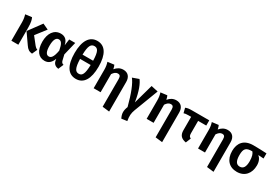

<svg xmlns="http://www.w3.org/2000/svg" viewBox="69 -2121 5246 3662"><g transform="rotate(30 2692.0 -289.5)"><path d="M575 -530 448 -589 239 -305 396 -80C440 -13 481 11 545 17L596 -97C571 -107 553 -119 532 -145L403 -308ZM198 -586 56 -568C69 -528 81 -473 81 -406V0H234V-372C234 -491 218 -546 198 -586Z M833 -590C684 -590 601 -461 601 -282C601 -84 685 17 817 17C908 17 961 -39 995 -129L1003 -84C1016 -23 1061 9 1123 17L1172 -99C1140 -107 1124 -123 1115 -157L1086 -279L1157 -572H1024L1005 -433C983 -539 927 -590 833 -590ZM852 -476C908 -476 940 -434 966 -293C938 -133 895 -96 847 -96C793 -96 758 -148 758 -282C758 -414 794 -476 852 -476Z M1507 -818C1336 -818 1242 -669 1242 -402C1242 -126 1335 17 1507 17C1677 17 1770 -130 1770 -402C1770 -672 1678 -818 1507 -818ZM1507 -704C1582 -704 1618 -646 1622 -449H1389C1393 -646 1431 -704 1507 -704ZM1507 -96C1433 -96 1395 -153 1389 -355H1622C1617 -154 1581 -96 1507 -96Z M2211 -590C2138 -590 2082 -557 2037 -501C2029 -541 2020 -567 2010 -586L1868 -568C1883 -523 1893 -473 1893 -406V0H2046V-399C2078 -447 2111 -475 2155 -475C2193 -475 2218 -457 2218 -391V220L2371 238V-413C2371 -525 2311 -590 2211 -590Z M2562 -590 2423 -540C2493 -455 2565 -274 2633 -12C2595 86 2596 151 2640 239L2762 222C2744 118 2748 57 2780 -28L2981 -556L2829 -589L2709 -159C2673 -392 2613 -527 2562 -590Z M3378 -590C3305 -590 3249 -557 3204 -501C3196 -541 3187 -567 3177 -586L3035 -568C3050 -523 3060 -473 3060 -406V0H3213V-399C3245 -447 3278 -475 3322 -475C3360 -475 3385 -457 3385 -391V220L3538 238V-413C3538 -525 3478 -590 3378 -590Z M4109 -457V-572H3733C3662 -572 3629 -567 3589 -550L3616 -444C3649 -454 3664 -456 3719 -457H3776V-163C3776 -52 3827 -2 3932 17L3977 -94C3943 -111 3930 -131 3930 -184V-457Z M4510 -590C4437 -590 4381 -557 4336 -501C4328 -541 4319 -567 4309 -586L4167 -568C4182 -523 4192 -473 4192 -406V0H4345V-399C4377 -447 4410 -475 4454 -475C4492 -475 4517 -457 4517 -391V220L4670 238V-413C4670 -525 4610 -590 4510 -590Z M5369 -572C5280 -577 5175 -581 5077 -581C4873 -581 4778 -463 4778 -286C4778 -96 4882 17 5052 17C5224 17 5327 -105 5327 -281C5327 -370 5296 -430 5250 -467L5369 -459ZM5052 -97C4977 -97 4938 -154 4938 -286C4938 -431 4980 -471 5113 -471H5116C5144 -441 5167 -384 5167 -281C5167 -156 5128 -97 5052 -97Z"/></g></svg>

Font: Glow Sans TC Normal
Style: Bold
Weight: 700
Designer: Ryoko NISHIZUKA (kana, bopomofo & ideographs); Paul D. Hunt (Latin, Greek & Cyrillic); Sandoll Communications, Soo-young
Version: Version 0.93